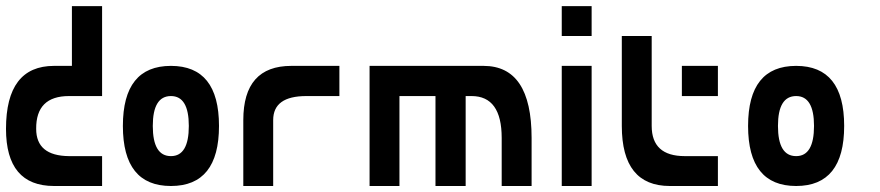

<svg xmlns="http://www.w3.org/2000/svg" viewBox="-20 -620 2935 640"><path d="M320.3 -400.4Q320.3 -450.2 320.3 -599.6Q294.9 -599.6 219.7 -599.6Q219.7 -549.8 219.7 -400.4Q245.1 -400.4 320.3 -400.4Q320.3 -400.4 320.3 -400.4Q320.3 -400.4 160.2 -400.4Q0 -400.4 0 -190.4Q0 0 160.2 0Q320.3 0 320.3 0Q320.3 -33.2 320.3 -99.6Q320.3 -99.6 210 -99.6Q100.6 -100.6 100.6 -190.4Q99.6 -299.8 210 -299.8Q320.3 -299.8 320.3 -299.8Q320.3 -333 320.3 -400.4Z M549.8 -400.4Q389.6 -400.4 389.6 -200.2Q389.6 0 549.8 0Q710 0 710 -200.2Q710 -400.4 549.8 -400.4ZM549.8 -299.8Q609.4 -299.8 609.4 -200.2Q609.4 -99.6 549.8 -99.6Q489.3 -99.6 489.3 -200.2Q489.3 -299.8 549.8 -299.8Z M890.6 0Q866.2 0 791 0Q791 -54.7 791 -219.7Q791 -400.4 951.2 -400.4Q1111.3 -400.4 1111.3 -400.4Q1111.3 -367.2 1111.3 -299.8Q1111.3 -299.8 1001 -299.8Q890.6 -299.8 890.6 -219.7Q890.6 -146.5 890.6 0Z M1311.5 0Q1287.1 0 1211.9 0Q1211.9 -99.6 1211.9 -400.4Q1237.3 -400.4 1311.5 -400.4Q1311.5 -299.8 1311.5 0ZM1211.9 -299.8Q1211.9 -325.2 1211.9 -400.4Q1254.9 -400.4 1262.7 -400.4Q1271.5 -400.4 1311.5 -400.4Q1532.2 -400.4 1532.2 -379.9Q1532.2 -360.4 1532.2 0Q1499 0 1431.6 0Q1431.6 0 1431.6 -112.3Q1431.6 -224.6 1431.6 -299.8Q1431.6 -299.8 1322.3 -299.8Q1211.9 -299.8 1211.9 -299.8ZM1311.5 -400.4Q1431.6 -400.4 1591.8 -400.4Q1752 -400.4 1752 -160.2Q1752 -40 1752 -80.1Q1752 -120.1 1752 0Q1718.8 0 1652.3 0Q1652.3 0 1652.3 0Q1652.3 0 1652.3 -59.6Q1652.3 -120.1 1652.3 -160.2Q1652.3 -299.8 1551.8 -299.8Q1451.2 -299.8 1431.6 -299.8Q1492.2 -299.8 1461.9 -299.8Q1431.6 -299.8 1431.6 -299.8Q1402.3 -325.2 1311.5 -400.4Z M1952.1 0Q1927.7 0 1852.5 0Q1852.5 -99.6 1852.5 -400.4Q1877.9 -400.4 1952.1 -400.4Q1952.1 -299.8 1952.1 0ZM1852.5 -500Q1852.5 -525.4 1852.5 -599.6Q1877.9 -599.6 1952.1 -599.6Q1952.1 -575.2 1952.1 -500Q1927.7 -500 1852.5 -500Z M2052.7 -500Q2052.7 -424.8 2052.7 -200.2Q2052.7 0 2212.9 0Q2373 0 2373 0Q2373 -33.2 2373 -99.6Q2373 -99.6 2262.7 -99.6Q2152.3 -99.6 2152.3 -200.2Q2152.3 -299.8 2152.3 -362.3Q2152.3 -424.8 2152.3 -500Q2119.1 -500 2052.7 -500ZM2252.9 -400.4Q2252.9 -375 2252.9 -299.8Q2283.2 -299.8 2373 -299.8Q2373 -325.2 2373 -400.4Q2342.8 -400.4 2252.9 -400.4Z M2633.8 -400.4Q2473.6 -400.4 2473.6 -200.2Q2473.6 0 2633.8 0Q2793.9 0 2793.9 -200.2Q2793.9 -400.4 2633.8 -400.4ZM2633.8 -299.8Q2693.4 -299.8 2693.4 -200.2Q2693.4 -99.6 2633.8 -99.6Q2573.2 -99.6 2573.2 -200.2Q2573.2 -299.8 2633.8 -299.8Z"/></svg>

Font: Encounter VC
Style: Regular
Weight: 400
Designer: Silver Alicorn
Version: Version 1.0